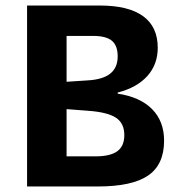

<svg xmlns="http://www.w3.org/2000/svg" viewBox="-20 -675 654 695"><path d="M78 0V-655H341Q445 -655 498 -616.5Q551 -578 551 -502Q551 -442 513.5 -400Q476 -358 406 -340V-336Q487 -324 530.5 -280Q574 -236 574 -166Q574 -79 516 -39.5Q458 0 334 0ZM406 -471Q406 -510 385 -527.5Q364 -545 317 -545H221V-379L297 -384Q352 -387 379 -408.5Q406 -430 406 -471ZM430 -186Q430 -229 399.5 -249Q369 -269 299 -274L221 -280V-109H325Q379 -109 404.5 -127.5Q430 -146 430 -186Z"/></svg>

Font: Intel One Mono
Style: Bold
Weight: 700
Monospace: yes
Designer: Fred Shallcrass
Foundry: Frere-Jones Type LLC
Version: Version 1.400;hotconv 1.1.0;makeotfexe 2.6.0;FJTRelease1.4